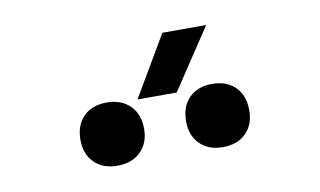

<svg xmlns="http://www.w3.org/2000/svg" viewBox="-41 -981 683 410"><g transform="rotate(-10 300.0 -776.5)"><path d="M252 -777 329 -908H424L337 -777ZM414 -645Q383 -645 364.5 -663.5Q346 -682 346 -713Q346 -745 364.5 -763.5Q383 -782 414 -782Q446 -782 464.5 -763.5Q483 -745 483 -713Q483 -682 464.5 -663.5Q446 -645 414 -645ZM186 -645Q154 -645 135.5 -663.5Q117 -682 117 -713Q117 -745 135.5 -763.5Q154 -782 186 -782Q217 -782 236 -763.5Q255 -745 255 -713Q255 -682 236 -663.5Q217 -645 186 -645Z"/></g></svg>

Font: JetBrains Mono NL SemiBold
Style: Regular
Weight: 600
Designer: Philipp Nurullin, Konstantin Bulenkov
Foundry: JetBrains
Version: Version 2.304; ttfautohint (v1.8.4.7-5d5b)